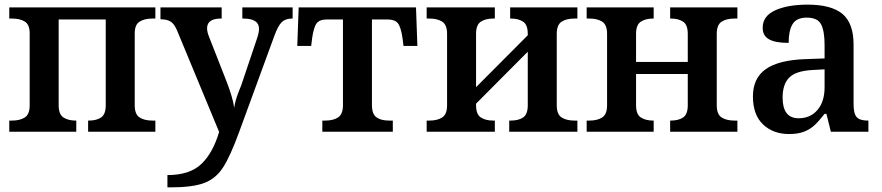

<svg xmlns="http://www.w3.org/2000/svg" viewBox="-20 -568 3802 828"><path d="M20 -48H32Q66 -48 87 -61.5Q108 -75 108 -114V-424Q108 -462 87 -475Q66 -488 32 -488H20V-536H650V-488H637Q604 -488 582.5 -475Q561 -462 561 -424V-114Q561 -75 582 -61.5Q603 -48 637 -48H650V0H360V-48H363Q396 -48 416 -61.5Q436 -75 436 -114V-484H233V-114Q233 -75 253.5 -61.5Q274 -48 307 -48H309V0H20Z M702 187Q798 187 848 139.5Q898 92 925 1L743 -438Q731 -465 716.5 -474.5Q702 -484 675 -485H672V-536H936V-488H933Q873 -488 873 -446Q873 -430 882 -408L953 -227Q984 -149 990 -103Q994 -132 1006.5 -165Q1019 -198 1021 -202L1087 -398Q1097 -426 1097 -444Q1097 -488 1029 -488H1025V-536H1242V-488H1239Q1211 -488 1195 -472.5Q1179 -457 1163 -413L1011 2Q973 106 942 154Q911 202 861 221Q811 240 715 240H702Z M1370 -48H1382Q1418 -48 1438.5 -62Q1459 -76 1459 -115V-484H1389Q1358 -484 1345.5 -467.5Q1333 -451 1326 -403L1322 -370H1262L1268 -536H1774L1780 -370H1720L1716 -403Q1709 -451 1696 -467.5Q1683 -484 1652 -484H1584V-115Q1584 -76 1603.5 -62Q1623 -48 1658 -48H1674V0H1370Z M1820 -48H1832Q1866 -48 1887 -61.5Q1908 -75 1908 -114V-422Q1908 -461 1887 -474.5Q1866 -488 1832 -488H1820V-536H2114V-488H2107Q2074 -488 2053.5 -474.5Q2033 -461 2033 -422V-192L2256 -416V-422Q2256 -461 2236 -474.5Q2216 -488 2183 -488H2180V-536H2470V-488H2457Q2423 -488 2402 -474.5Q2381 -461 2381 -422V-114Q2381 -75 2402 -61.5Q2423 -48 2457 -48H2470V0H2176V-48H2183Q2216 -48 2236 -61.5Q2256 -75 2256 -114V-345L2033 -121V-114Q2033 -75 2053.5 -61.5Q2074 -48 2107 -48H2114V0H1820Z M2510 -48H2522Q2556 -48 2577 -61.5Q2598 -75 2598 -114V-422Q2598 -461 2577 -474.5Q2556 -488 2522 -488H2510V-536H2799V-488H2797Q2764 -488 2743.5 -474.5Q2723 -461 2723 -422V-301H2946V-422Q2946 -461 2926 -474.5Q2906 -488 2873 -488H2870V-536H3160V-488H3147Q3113 -488 3092 -474.5Q3071 -461 3071 -422V-114Q3071 -75 3092 -61.5Q3113 -48 3147 -48H3160V0H2870V-48H2873Q2906 -48 2926 -61.5Q2946 -75 2946 -114V-249H2723V-114Q2723 -75 2743.5 -61.5Q2764 -48 2797 -48H2799V0H2510Z M3227 -152Q3227 -231 3282.5 -270Q3338 -309 3453 -313L3536 -316V-374Q3536 -434 3521 -463Q3506 -492 3459 -492Q3415 -492 3398 -464Q3381 -436 3381 -383Q3324 -383 3296.5 -398.5Q3269 -414 3269 -448Q3269 -499 3323 -523.5Q3377 -548 3463 -548Q3565 -548 3613 -508Q3661 -468 3661 -376V-119Q3661 -78 3674.5 -63Q3688 -48 3722 -48H3725V0H3563L3544 -77H3536Q3511 -45 3492 -27.5Q3473 -10 3447 0Q3421 10 3383 10Q3314 10 3270.5 -31.5Q3227 -73 3227 -152ZM3536 -191V-269L3482 -266Q3412 -262 3383.5 -233.5Q3355 -205 3355 -147Q3355 -58 3424 -58Q3475 -58 3505.5 -94Q3536 -130 3536 -191Z"/></svg>

Font: Noto Serif SemiBold
Style: Regular
Weight: 600
Designer: Monotype Design Team
Foundry: Monotype Imaging Inc.
Version: Version 1.001